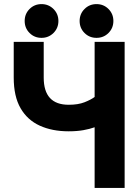

<svg xmlns="http://www.w3.org/2000/svg" viewBox="-20 -930 685 950"><path d="M319.8 -280.3Q238.3 -280.3 177 -308.1Q115.7 -335.9 81.8 -394.5Q47.9 -453.1 47.9 -545.9V-722.7H196.3V-545.9Q196.3 -411.6 319.8 -411.6Q366.7 -411.6 398.2 -424.1Q429.7 -436.5 448.2 -450.2V-722.7H596.7V0H448.2V-300.3Q423.8 -291.5 392.1 -285.9Q360.4 -280.3 319.8 -280.3ZM374 -826.2Q374 -861.3 398.2 -885.5Q422.4 -909.7 457.5 -909.7Q492.7 -909.7 516.8 -885.5Q541 -861.3 541 -826.2Q541 -791 516.8 -766.8Q492.7 -742.7 457.5 -742.7Q422.4 -742.7 398.2 -766.8Q374 -791 374 -826.2ZM102.1 -826.2Q102.1 -861.3 126.2 -885.5Q150.4 -909.7 185.5 -909.7Q220.2 -909.7 244.6 -885.5Q269 -861.3 269 -826.2Q269 -791 244.6 -766.8Q220.2 -742.7 185.5 -742.7Q150.4 -742.7 126.2 -766.8Q102.1 -791 102.1 -826.2Z"/></svg>

Font: Giphurs
Style: Bold
Weight: 700
Version: Version 0.920; ttfautohint (v1.8.4.7-5d5b)